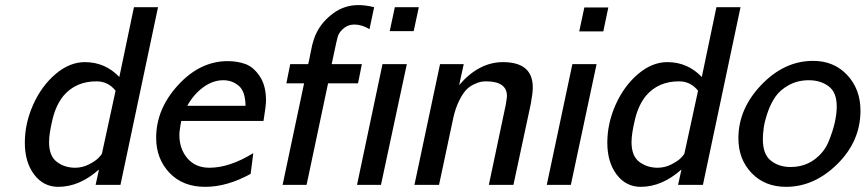

<svg xmlns="http://www.w3.org/2000/svg" viewBox="-20 -723 3386 751"><path d="M77.1 -165Q77.1 -240.2 109.6 -313.2Q142.1 -386.2 197 -433.1Q252 -480 312 -480Q391.1 -480 446.8 -421.9L503.9 -694.8H598.1L451.2 0H354L367.2 -60.1Q291 7.8 208 7.8Q149.9 7.8 113.5 -40.5Q77.1 -88.9 77.1 -165ZM171.9 -167Q171.9 -112.8 202.4 -89.8Q232.9 -66.9 273.9 -66.9Q301.8 -66.9 327.4 -79.8Q353 -92.8 365 -105Q377 -117.2 378.9 -123L432.1 -368.2Q402.8 -404.8 357.9 -404.8Q357.4 -404.8 356.9 -404.8Q276.9 -404.8 229 -349.1Q199.2 -313 185.5 -256.6Q171.9 -200.2 171.9 -167Z M590.8 -184.1Q590.8 -296.9 676.8 -390.4Q762.7 -483.9 870.6 -483.9Q908.7 -483.9 940.2 -472.4Q971.7 -460.9 996.1 -424.6Q1020.5 -388.2 1020.5 -330.1Q1020.5 -310.1 1010.7 -250H689.5Q688.5 -249 687 -240Q685.5 -231 683.6 -218Q681.6 -205.1 681.6 -195.8Q681.6 -140.6 713.1 -103.8Q744.6 -66.9 798.8 -66.9Q877.9 -66.9 970.7 -124L960.4 -43Q868.7 7.8 782.7 7.8Q694.8 7.8 642.8 -47.1Q590.8 -102.1 590.8 -184.1ZM712.4 -309.1H940.4Q939.5 -366.2 913.6 -387.7Q887.7 -409.2 853.5 -409.2Q812.5 -409.2 774.9 -381.6Q737.3 -354 712.4 -309.1Z M1085.4 0 1169.4 -397H1100.1L1115.2 -472.2H1185.5Q1189.5 -488.3 1194.3 -514.2Q1199.2 -540 1201.7 -549.1Q1204.1 -558.1 1208.3 -571Q1212.4 -584 1218.3 -595.2Q1240.2 -639.2 1283.7 -671.1Q1327.1 -703.1 1382.3 -703.1Q1411.1 -703.1 1443.4 -694.8L1425.3 -608.9Q1395.5 -627 1366.2 -627Q1344.2 -627 1327.9 -615Q1311.5 -603 1303.2 -585.9Q1299.3 -578.1 1277.3 -472.2H1395.5L1380.4 -397H1263.2L1179.2 0ZM1376.5 0 1476.1 -472.2H1571.3L1470.2 0ZM1504.4 -601.1 1524.4 -694.8H1618.2L1598.1 -601.1Z M1601.1 0 1701.2 -472.2H1793.9L1775.9 -390.1Q1853 -480 1947.3 -480Q2064 -480 2064 -380.9Q2064 -358.9 2056.2 -316.9L1988.3 0H1892.1L1958 -312Q1962.9 -339.8 1962.9 -347.2Q1962.9 -404.8 1881.3 -404.8Q1880.9 -404.8 1879.9 -404.8Q1870.1 -404.8 1860.1 -402.8Q1850.1 -400.9 1833 -392.8Q1815.9 -384.8 1802.5 -370.4Q1789.1 -356 1775.1 -327.4Q1761.2 -298.8 1752.9 -261.2L1697.3 0Z M2118.7 0 2218.8 -472.2H2313.5L2212.9 0ZM2245.6 -600.1 2265.6 -693.8H2359.4L2339.8 -600.1Z M2355.5 -165Q2355.5 -240.2 2387.9 -313.2Q2420.4 -386.2 2475.3 -433.1Q2530.3 -480 2590.3 -480Q2669.4 -480 2725.1 -421.9L2782.2 -694.8H2876.5L2729.5 0H2632.3L2645.5 -60.1Q2569.3 7.8 2486.3 7.8Q2428.2 7.8 2391.8 -40.5Q2355.5 -88.9 2355.5 -165ZM2450.2 -167Q2450.2 -112.8 2480.7 -89.8Q2511.2 -66.9 2552.2 -66.9Q2580.1 -66.9 2605.7 -79.8Q2631.3 -92.8 2643.3 -105Q2655.3 -117.2 2657.2 -123L2710.4 -368.2Q2681.2 -404.8 2636.2 -404.8Q2635.7 -404.8 2635.3 -404.8Q2555.2 -404.8 2507.3 -349.1Q2477.5 -313 2463.9 -256.6Q2450.2 -200.2 2450.2 -167Z M2868.2 -182.1Q2868.2 -297.4 2958 -391.1Q3047.9 -484.9 3160.2 -484.9Q3242.2 -484.9 3293.9 -429.4Q3345.7 -374 3345.7 -290Q3345.7 -170.9 3255.4 -81.5Q3165 7.8 3054.7 7.8Q2971.7 7.8 2919.9 -46.1Q2868.2 -100.1 2868.2 -182.1ZM2963.9 -178.2Q2963.9 -119.1 2995.4 -94.5Q3026.9 -69.8 3071.8 -69.8Q3125 -69.8 3164.1 -97.9Q3203.1 -126 3220.5 -168Q3237.8 -210 3245.4 -244.4Q3252.9 -278.8 3252.9 -306.2Q3252.9 -362.3 3220.9 -385.7Q3189 -409.2 3144 -409.2Q3100.1 -409.2 3065.4 -390.1Q3030.8 -371.1 3012.5 -344Q2994.1 -316.9 2982.4 -282.5Q2970.7 -248 2967.3 -223.1Q2963.9 -198.2 2963.9 -178.2Z"/></svg>

Font: CMU Bright
Style: SemiBoldOblique
Weight: 600
Italic angle: -12°
Version: Version 0.7.0